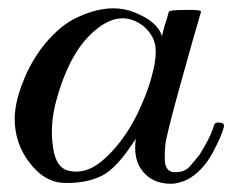

<svg xmlns="http://www.w3.org/2000/svg" viewBox="-20 -445 578 466"><path d="M117.2 -203.1Q100.6 -143.6 108.4 -89.8Q115.2 -36.1 148.4 -30.3Q186.5 -21.5 225.6 -52.7Q263.7 -84 294.9 -134.8Q311.5 -162.1 324.2 -192.4Q337.9 -222.7 346.7 -253.9Q360.4 -301.8 357.4 -330.1Q354.5 -358.4 329.1 -380.9Q274.4 -423.8 212.9 -373Q150.4 -323.2 117.2 -203.1ZM400.4 -27.3Q427.7 -25.4 441.4 -42Q455.1 -57.6 464.8 -70.3Q473.6 -84 484.4 -104.5Q495.1 -125 500 -142.6Q502 -148.4 513.7 -147.5Q524.4 -146.5 523.4 -139.6Q523.4 -138.7 523.4 -136.7Q517.6 -114.3 496.1 -74.2Q474.6 -34.2 442.4 -13.7Q429.7 -5.9 418 -2.9Q406.2 1 394.5 1Q351.6 1 327.1 -28.3Q302.7 -56.6 309.6 -108.4Q264.6 -37.1 227.5 -18.6Q190.4 0 138.7 -1Q87.9 -1 49.8 -52.7Q15.6 -98.6 15.6 -157.2Q15.6 -166 16.6 -173.8Q20.5 -210.9 40 -256.8Q59.6 -302.7 90.8 -340.8Q108.4 -361.3 127.9 -377.9Q148.4 -394.5 170.9 -404.3Q215.8 -424.8 254.9 -424.8Q280.3 -424.8 303.7 -416Q362.3 -393.6 373 -357.4Q377 -372.1 379.9 -383.8Q383.8 -394.5 389.6 -416Q390.6 -420.9 429.7 -420.9Q469.7 -421.9 467.8 -416Q461.9 -396.5 446.3 -341.8Q430.7 -287.1 415 -229.5Q404.3 -191.4 395.5 -157.2Q386.7 -123 382.8 -103.5Q379.9 -88.9 379.9 -59.6Q379.9 -30.3 400.4 -27.3Z"/></svg>

Font: Gilchrist
Style: Regular
Weight: 400
Version: 1.0